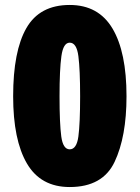

<svg xmlns="http://www.w3.org/2000/svg" viewBox="-20 -744 563 774"><path d="M490 -356Q490 -534 433.5 -629Q377 -724 261 -724Q140 -724 86.5 -631Q33 -538 33 -356Q33 -180 88.5 -85Q144 10 261 10Q394 10 442 -91.5Q490 -193 490 -356ZM220 -356Q220 -463 227.5 -517.5Q235 -572 261 -572Q289 -572 296 -517.5Q303 -463 303 -356Q303 -246 296 -194Q289 -142 261 -142Q234 -142 227 -194Q220 -246 220 -356Z"/></svg>

Font: Noto Sans Display SemiCondensed Black
Style: Regular
Weight: 900
Width: 4
Designer: Monotype Design Team
Foundry: Monotype Imaging Inc.
Version: Version 1.900